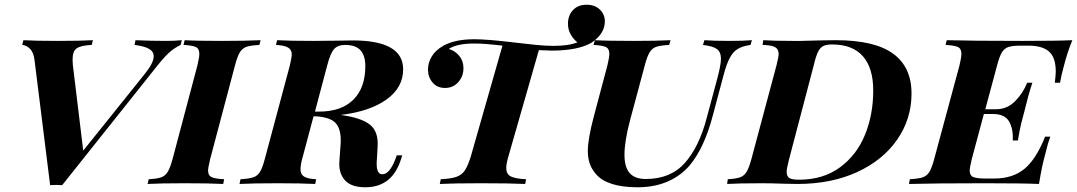

<svg xmlns="http://www.w3.org/2000/svg" viewBox="-20 -778 4555 812"><path d="M749 -608 744 -588Q716 -575 692.5 -553Q669 -531 627 -477L243 5L218 4L192 5L126 -524Q122 -557 106.5 -572Q91 -587 74 -588L79 -608Q128 -605 223 -605Q320 -605 373 -608L368 -588Q323 -586 305 -574Q287 -562 287 -527Q287 -513 288 -504L332 -141L592 -465Q630 -512 630 -540Q630 -560 610 -571.5Q590 -583 549 -588L553 -608Q617 -605 683 -605Q719 -605 749 -608Z M860 -57Q860 -36 874.5 -29Q889 -22 928 -20L924 0Q867 -3 761 -3Q656 -3 604 0L609 -20Q644 -22 661.5 -28Q679 -34 689.5 -51.5Q700 -69 710 -106L815 -502Q823 -536 823 -550Q823 -572 808.5 -579Q794 -586 756 -588L761 -608Q810 -605 918 -605Q1018 -605 1082 -608L1077 -588Q1040 -586 1022.5 -580Q1005 -574 994.5 -557Q984 -540 974 -502L869 -106Q860 -68 860 -57Z M1658 -121H1681L1677 -108Q1658 -46 1620 -16Q1582 14 1525 14Q1466 14 1439.5 -15Q1413 -44 1415 -91L1420 -162Q1421 -170 1421 -185Q1421 -235 1398.5 -258.5Q1376 -282 1317 -286H1306L1258 -106Q1251 -81 1251 -61Q1251 -41 1265.5 -31.5Q1280 -22 1317 -20L1313 0Q1253 -3 1156 -3Q1046 -3 993 0L997 -20Q1033 -22 1051 -28Q1069 -34 1079.5 -51Q1090 -68 1100 -106L1206 -502Q1214 -538 1214 -547Q1214 -567 1199 -576.5Q1184 -586 1147 -588L1152 -608Q1203 -605 1304 -605L1406 -606Q1431 -607 1472 -607Q1685 -607 1685 -485Q1685 -408 1615 -357.5Q1545 -307 1422 -292L1427 -291Q1510 -279 1545.5 -250Q1581 -221 1577 -158L1574 -105Q1573 -98 1573 -85Q1573 -41 1597 -41Q1628 -41 1653 -107ZM1364 -502 1312 -306H1329Q1424 -306 1474.5 -356.5Q1525 -407 1525 -498Q1525 -543 1504.5 -565.5Q1484 -588 1440 -588Q1408 -588 1392.5 -570Q1377 -552 1364 -502Z M2538 -688Q2538 -635 2481 -597Q2423 -564 2313 -564Q2297 -564 2259 -566L2130 -116Q2121 -86 2121 -67Q2121 -42 2140 -32Q2159 -22 2205 -20L2201 0Q2137 -3 2016 -3Q1897 -3 1840 0L1844 -20Q1887 -22 1910 -30Q1933 -38 1946 -57.5Q1959 -77 1971 -116L2105 -585Q2029 -594 1986 -594Q1912 -594 1878 -571Q1905 -563 1922.5 -541.5Q1940 -520 1940 -490Q1940 -455 1918 -430.5Q1896 -406 1862 -406Q1829 -406 1809.5 -429Q1790 -452 1790 -484Q1790 -512 1805.5 -538.5Q1821 -565 1854 -584Q1903 -612 1986 -612Q2042 -612 2158 -598Q2200 -593 2243 -588.5Q2286 -584 2320 -584Q2386 -584 2422 -599Q2405 -612 2393.5 -632.5Q2382 -653 2382 -678Q2382 -712 2403 -735Q2424 -758 2461 -758Q2496 -758 2517 -737.5Q2538 -717 2538 -688Z M2897 -79Q2860 -35 2804 -10.5Q2748 14 2677 14Q2550 14 2502 -40Q2483 -61 2474.5 -85Q2466 -109 2466 -140Q2466 -190 2492 -288L2549 -502Q2557 -536 2557 -550Q2557 -572 2542.5 -579Q2528 -586 2490 -588L2496 -608Q2547 -605 2661 -605Q2755 -605 2816 -608L2810 -588Q2773 -586 2755.5 -580Q2738 -574 2727.5 -557Q2717 -540 2707 -502L2645 -271Q2621 -181 2621 -124Q2621 -71 2643 -46Q2665 -21 2711 -21Q2816 -21 2876.5 -89Q2937 -157 2969 -280L3013 -444Q3029 -503 3029 -529Q3029 -558 3012 -570.5Q2995 -583 2953 -588L2959 -608Q2996 -605 3066 -605Q3125 -605 3160 -608L3154 -588Q3120 -583 3100 -571Q3080 -559 3066 -532.5Q3052 -506 3039 -456L2995 -291Q2959 -153 2897 -79Z M3352 0 3297 -1Q3241 -3 3200 -3Q3104 -3 3055 0L3058 -20Q3092 -22 3109.5 -28Q3127 -34 3137.5 -51.5Q3148 -69 3158 -106L3264 -502Q3273 -538 3273 -550Q3273 -570 3258 -578.5Q3243 -587 3205 -588L3208 -608Q3251 -605 3335 -605H3366Q3474 -608 3515 -608Q3678 -608 3756.5 -551.5Q3835 -495 3835 -382Q3835 -276 3775 -188.5Q3715 -101 3605.5 -50.5Q3496 0 3352 0ZM3673 -395Q3673 -491 3629 -540.5Q3585 -590 3499 -590Q3475 -590 3462 -583.5Q3449 -577 3440 -559.5Q3431 -542 3422 -504L3317 -104Q3307 -66 3307 -51Q3307 -32 3318.5 -25Q3330 -18 3359 -18Q3461 -18 3532 -70Q3603 -122 3638 -207.5Q3673 -293 3673 -395Z M4515 -608Q4493 -554 4478 -494Q4469 -462 4463 -428H4441Q4445 -462 4445 -475Q4445 -535 4416.5 -560Q4388 -585 4329 -585H4298Q4263 -585 4245.5 -579.5Q4228 -574 4217.5 -557Q4207 -540 4197 -502L4147 -316H4193Q4239 -316 4272.5 -349.5Q4306 -383 4324 -428H4346Q4329 -377 4312 -306Q4305 -281 4298.5 -254.5Q4292 -228 4285 -184H4263Q4266 -231 4248 -263.5Q4230 -296 4178 -296H4141L4090 -106Q4081 -68 4081 -57Q4081 -36 4095.5 -29.5Q4110 -23 4148 -23H4185Q4262 -23 4311.5 -63Q4361 -103 4400 -200H4422Q4410 -168 4400 -124Q4387 -79 4374 0Q4306 -3 4145 -3Q3932 -3 3824 0L3828 -20Q3864 -22 3882 -28Q3900 -34 3910.5 -51Q3921 -68 3931 -106L4038 -502Q4046 -536 4046 -550Q4046 -572 4031.5 -579Q4017 -586 3979 -588L3984 -608Q4091 -605 4304 -605Q4451 -605 4515 -608Z"/></svg>

Font: Playfair Display SC
Style: Bold Italic
Weight: 700
Italic angle: -14°
Designer: Claus Eggers Sørensen
Foundry: Claus Eggers Sørensen
Version: Version 1.200; ttfautohint (v1.6)